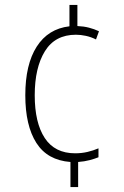

<svg xmlns="http://www.w3.org/2000/svg" viewBox="-20 -744 501 774"><path d="M292 -639Q317 -638 338.5 -632.5Q360 -627 379 -618L367 -585Q347 -595 326 -599.5Q305 -604 286 -604Q202 -604 161 -537.5Q120 -471 120 -360Q120 -249 160.5 -187.5Q201 -126 283 -126Q309 -126 332.5 -131.5Q356 -137 377 -146V-110Q362 -104 341.5 -98.5Q321 -93 295 -91V10H264V-91Q171 -98 126.5 -168Q82 -238 82 -360Q82 -484 128 -556Q174 -628 260 -638V-724H292Z"/></svg>

Font: Noto Sans Gujarati UI Condensed ExtraLight
Style: Regular
Weight: 200
Width: 3
Designer: Jelle Bosma - Monotype Design Team, Universal Thirst
Foundry: Monotype Imaging Inc.
Version: Version 2.106; ttfautohint (v1.8.4.7-5d5b)